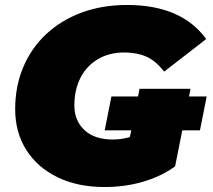

<svg xmlns="http://www.w3.org/2000/svg" viewBox="-20 -736 856 772"><path d="M400 16Q292 16 211 -23.5Q130 -63 85.5 -133.5Q41 -204 41 -297Q41 -389 73.5 -466Q106 -543 166 -599Q226 -655 308.5 -685.5Q391 -716 491 -716Q601 -716 680.5 -681.5Q760 -647 809 -579L640 -448Q606 -492 568 -508.5Q530 -525 480 -525Q419 -525 373.5 -498Q328 -471 303.5 -423Q279 -375 279 -312Q279 -251 319.5 -213Q360 -175 433 -175Q469 -175 502 -185L508 -212H401L428 -348H535L541 -379H746L740 -348H811L784 -212H713L684 -67Q629 -27 556 -5.5Q483 16 400 16Z"/></svg>

Font: Montserrat Black
Style: Italic
Weight: 900
Italic angle: -11.3°
Designer: Julieta Ulanovsky
Foundry: Julieta Ulanovsky
Version: Version 9.000; ttfautohint (v1.8.4.7-5d5b)